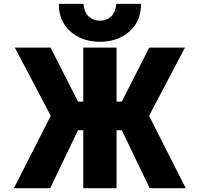

<svg xmlns="http://www.w3.org/2000/svg" viewBox="-20 -981 1040 1003"><path d="M761.7 2 616.2 -300.8H588.9V2H415V-300.8H387.7L242.2 2H52.7L245.1 -376L57.6 -732.4H244.1L387.7 -450.2H415V-732.4H588.9V-450.2H616.2L759.8 -732.4H946.3L758.8 -376L950.2 2ZM287.1 -960.9H416Q420.9 -915 444.3 -894Q467.8 -873 502 -873Q536.1 -873 559.6 -894Q583 -915 587.9 -960.9H716.8Q716.8 -870.1 655.8 -816.4Q594.7 -762.7 502 -762.7Q409.2 -762.7 348.1 -816.4Q287.1 -870.1 287.1 -960.9Z"/></svg>

Font: Gen Shin Gothic Monospace Heavy
Style: Bold
Weight: 800
Designer: [Source Han Sans]
Ryoko NISHIZUKA  (kana & ideographs); Paul D. Hunt (Latin, Greek & Cyrillic); Wenlong ZHANG  (bopomofo
Version: Version 1.002.20150607